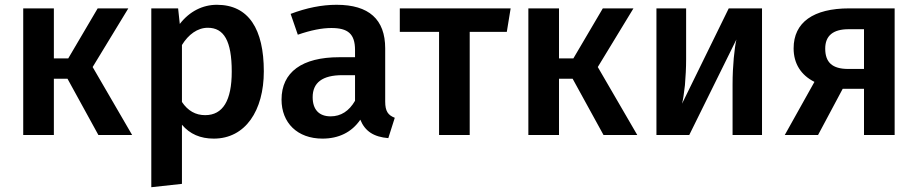

<svg xmlns="http://www.w3.org/2000/svg" viewBox="-20 -564 3834 802"><path d="M388 -529 265 -320H205V-529H77V0H205V-235H262L391 0H532L367 -284L516 -529Z M886 -544C827 -544 772 -517 731 -464L724 -529H612V218L740 204V-43C773 -4 817 15 873 15C1005 15 1082 -102 1082 -266C1082 -442 1019 -544 886 -544ZM837 -83C797 -83 765 -101 740 -138V-376C767 -420 805 -448 848 -448C915 -448 948 -394 948 -265C948 -144 911 -83 837 -83Z M1589 -362C1589 -483 1521 -544 1386 -544C1324 -544 1260 -531 1194 -506L1224 -419C1279 -438 1325 -447 1364 -447C1433 -447 1463 -423 1463 -355V-325H1397C1242 -325 1156 -263 1156 -148C1156 -51 1222 15 1327 15C1394 15 1449 -11 1485 -64C1505 -15 1542 8 1602 13L1629 -72C1601 -83 1589 -99 1589 -140ZM1361 -78C1312 -78 1286 -107 1286 -158C1286 -219 1327 -250 1410 -250H1463V-143C1438 -100 1404 -78 1361 -78Z M1650 -529V-431H1814V0H1942V-431H2097L2113 -529Z M2498 -529 2375 -320H2315V-529H2187V0H2315V-235H2372L2501 0H2642L2477 -284L2626 -529Z M3163 -529H3024L2829 -131C2833 -146 2837 -172 2841 -208C2844 -244 2846 -280 2846 -317V-529H2722V0H2859L3056 -399C3048 -364 3040 -289 3040 -212V0H3163Z M3527 -529C3378 -529 3295 -471 3295 -362C3295 -298 3326 -250 3382 -222L3258 0H3397L3500 -193H3589V0H3717V-529ZM3523 -276C3456 -276 3427 -304 3427 -361C3427 -415 3460 -442 3525 -442H3589V-276Z"/></svg>

Font: Fira Sans Medium
Style: Regular
Weight: 500
Designer: Carrois Corporate & Edenspiekermann AG
Foundry: Carrois Corporate GbR & Edenspiekermann AG
Version: Version 4.203